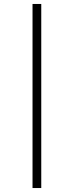

<svg xmlns="http://www.w3.org/2000/svg" viewBox="-20 -750 324 968"><path d="M144 198H188V-730H144Z"/></svg>

Font: Old Standard
Style: Italic
Weight: 400
Italic angle: -15.2°
Designer: Alexey Kryukov <alexios@thessalonica.org.ru>
Version: Version 2.0